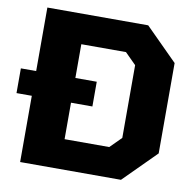

<svg xmlns="http://www.w3.org/2000/svg" viewBox="-84 -819 910 902"><g transform="rotate(10 370.5 -368.5)"><path d="M70 0V-316H-3V-434H70V-737H551L704 -584V-153L551 0ZM257 -142H470L523 -195V-542L470 -595H257V-434H359V-316H257Z"/></g></svg>

Font: Tomorrow
Style: Bold
Weight: 700
Designer: Tony de Marco, Monica Rizzolli
Foundry: Just in Type
Version: Version 2.002